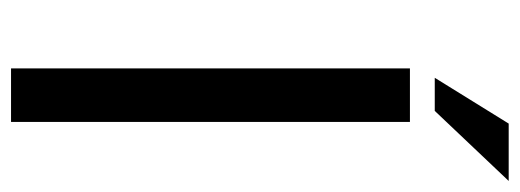

<svg xmlns="http://www.w3.org/2000/svg" viewBox="-317 -625 942 348"><g transform="rotate(90 154.0 -451.0)"><path d="M104 -723H201V0H104ZM308 -902 181 -768H121L204 -902Z"/></g></svg>

Font: Synthetic
Style: Regular
Weight: 400
Designer: Santiago Orozco
Foundry: Typemade
Version: Version 2.000; ttfautohint (v1.8.4.7-5d5b)